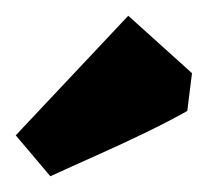

<svg xmlns="http://www.w3.org/2000/svg" viewBox="-20 -741 264 244"><path d="M44 -517 0 -569 143 -721 224 -648 218 -600Q195 -587 164 -572Q133 -557 101.5 -543Q70 -529 44 -517Z"/></svg>

Font: Grenze Gotisch Black
Style: Regular
Weight: 900
Designer: Renata Polastri
Foundry: Omnibus-Type
Version: Version 1.001